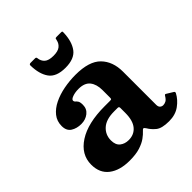

<svg xmlns="http://www.w3.org/2000/svg" viewBox="-203 -892 1046 1046"><g transform="rotate(-45 320.0 -369.5)"><path d="M36.5 -123Q36.5 -201 110.2 -248.8Q184 -296.5 313 -296.5H354.5Q363 -296.5 365.2 -298.5Q367.5 -300.5 367.5 -309.5V-367Q367.5 -411.5 346.8 -437.8Q326 -464 279.5 -464Q253.5 -464 233.2 -456.8Q213 -449.5 213 -439.5Q213 -432 218.5 -427.8Q224 -423.5 229.8 -415Q235.5 -406.5 235.5 -385.5Q235.5 -354.5 212 -336Q188.5 -317.5 155.5 -317.5Q121 -317.5 96.2 -333.2Q71.5 -349 71.5 -385.5Q71.5 -423 93.2 -450.2Q115 -477.5 151.2 -495.2Q187.5 -513 232 -521.5Q276.5 -530 322 -530Q427 -530 472.2 -483.5Q517.5 -437 517.5 -359.5V-103.5Q517.5 -88.5 525.2 -81.5Q533 -74.5 543.5 -74.5Q554 -74.5 564.8 -80Q575.5 -85.5 586.5 -104Q591.5 -112.5 598 -107.5L635.5 -84.5Q642 -80.5 638.5 -72.5Q621 -39 587.2 -14.5Q553.5 10 504.5 10H504Q449 10 425.5 -9.2Q402 -28.5 389.5 -50.5Q382.5 -61.5 377.8 -62Q373 -62.5 365.5 -53.5Q353.5 -40 333.2 -25.2Q313 -10.5 281 -0.2Q249 10 201.5 10Q125 10 80.8 -24Q36.5 -58 36.5 -123ZM206 -140.5Q206 -105.5 226.2 -89.2Q246.5 -73 276.5 -73Q318 -73 342.8 -102.5Q367.5 -132 367.5 -191V-230Q367.5 -240 357.5 -240H329.5Q268.5 -240 237.2 -211.8Q206 -183.5 206 -140.5ZM311 -595Q241 -595 213.2 -633.8Q185.5 -672.5 184.5 -739.5Q184.5 -749 196 -749H230.5Q238.5 -749 239.5 -741Q242 -716.5 258.2 -702Q274.5 -687.5 311 -687.5Q345.5 -687.5 362 -700.5Q378.5 -713.5 383 -734.5Q385 -741.5 385.8 -745.2Q386.5 -749 395.5 -749H429Q437 -749 438.2 -746.8Q439.5 -744.5 439 -737Q437 -671.5 408.5 -633.2Q380 -595 311 -595Z"/></g></svg>

Font: Besley
Style: Bold
Weight: 700
Designer: Owen Earl
Foundry: indestructible type*
Version: Version 2.001; ttfautohint (v1.8.3)